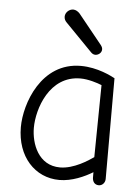

<svg xmlns="http://www.w3.org/2000/svg" viewBox="-54 -789 612 841"><g transform="rotate(5 252.5 -368.5)"><path d="M440 -463C425 -471 363 -504 289 -504C115 -504 50 -318 50 -214C50 -85 130 2 238 2C293 2 348 -23 384 -45V-22C384 -5 393 10 412 10C428 10 440 -4 440 -20ZM382 -111C359 -95 297 -53 236 -53C141 -53 107 -146 107 -216C107 -299 155 -449 292 -449C326 -449 367 -436 386 -428ZM328 -567C333 -562 339 -558 347 -558C361 -558 375 -569 375 -584C375 -590 373 -595 368 -602L263 -732C256 -740 245 -747 234 -747C216 -747 199 -731 199 -713C199 -703 203 -695 210 -688Z"/></g></svg>

Font: Comic Neue
Style: Normal
Weight: 400
Designer: Craig Rozynski
Foundry: Craig Rozynski
Version: Version 2.003